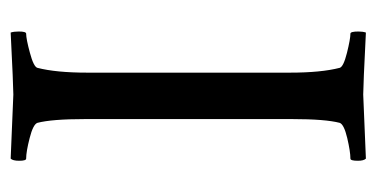

<svg xmlns="http://www.w3.org/2000/svg" viewBox="-189 -497 689 351"><g transform="rotate(-90 155.5 -321.5)"><path d="M113.3 -510.7Q113.3 -571.3 106.4 -597.7Q103.5 -605.5 78.6 -611.8Q53.7 -618.2 41 -618.2Q37.1 -618.2 37.1 -630.9Q37.1 -642.6 41 -646.5Q153.3 -641.6 158.2 -641.6Q173.8 -641.6 271.5 -646.5Q273.4 -640.6 273.4 -631.8Q273.4 -618.2 269.5 -618.2Q259.8 -618.2 234.4 -611.3Q209 -604.5 207 -597.7Q198.2 -563.5 198.2 -506.8V-135.7Q198.2 -79.1 207 -44.9Q209 -38.1 234.4 -31.7Q259.8 -25.4 269.5 -25.4Q273.4 -25.4 273.4 -10.7Q273.4 -2.9 271.5 2.9Q173.8 -2 158.2 -2Q153.3 -2 41 2.9Q37.1 -1 37.1 -11.7Q37.1 -25.4 41 -25.4Q53.7 -25.4 78.6 -31.2Q103.5 -37.1 106.4 -44.9Q113.3 -71.3 113.3 -131.8Z"/></g></svg>

Font: Crimson Text
Style: Roman
Weight: 400
Version: Version 0.13